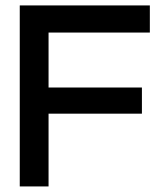

<svg xmlns="http://www.w3.org/2000/svg" viewBox="-20 -670 598 690"><path d="M518.5 -650.5V-553H154.5V-355.5H490V-261.5H154.5V0H51V-650.5Z"/></svg>

Font: Overused Grotesk Medium
Style: Regular
Weight: 525
Version: Version 0.004